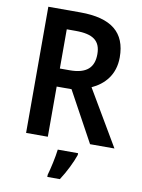

<svg xmlns="http://www.w3.org/2000/svg" viewBox="-100 -781 791 1070"><g transform="rotate(10 295.5 -246.5)"><path d="M266 -714H85V0H208V-284H292L447 0H585L400 -314C470 -346 526 -406 526 -505C526 -645 443 -714 266 -714ZM259 -608C355 -608 400 -578 400 -501C400 -426 360 -386 264 -386H208V-608ZM390 71V61H275C270 104 255 172 244 209V221H315C346 174 375 115 390 71Z"/></g></svg>

Font: Noto Sans Kannada SemiCondensed SemiBold
Style: Regular
Weight: 600
Width: 4
Designer: Jelle Bosma - Monotype Design Team
Foundry: Monotype Imaging Inc.
Version: Version 2.005